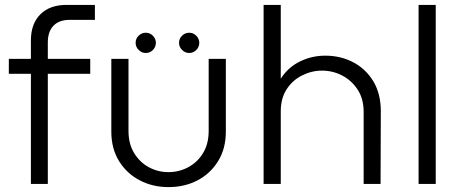

<svg xmlns="http://www.w3.org/2000/svg" viewBox="-20 -750 1874 783"><path d="M106 0V-449H16V-510H106V-585Q106 -653 144.5 -691.5Q183 -730 251 -730H367V-669H264Q221 -669 198 -645Q175 -621 175 -577V-510H348V-449H175V0Z M667 13Q603 13 550 -14.5Q497 -42 465.5 -93Q434 -144 434 -213V-510H504V-216Q504 -163 527.5 -125Q551 -87 588 -67.5Q625 -48 667 -48Q710 -48 747.5 -68Q785 -88 808 -125.5Q831 -163 831 -216V-510H901V-213Q901 -144 869.5 -93Q838 -42 785.5 -14.5Q733 13 667 13ZM751.4 -533.9Q734.9 -533.9 722.5 -546.3Q710.1 -558.7 710.1 -575.2Q710.1 -592.6 722.5 -604.5Q734.9 -616.5 751.4 -616.5Q768.7 -616.5 780.7 -604.1Q792.7 -591.7 792.7 -575.2Q792.7 -558.7 780.7 -546.3Q768.7 -533.9 751.4 -533.9ZM574.4 -533.9Q557.9 -533.9 545.5 -546.3Q533.1 -558.7 533.1 -575.2Q533.1 -592.6 545.5 -604.5Q557.9 -616.5 574.4 -616.5Q591.7 -616.5 603.7 -604.1Q615.7 -591.7 615.7 -575.2Q615.7 -558.7 603.7 -546.3Q591.7 -533.9 574.4 -533.9Z M1055 0V-730H1125V-429Q1155 -476 1203.5 -499.5Q1252 -523 1306 -523Q1370 -523 1421.5 -495.5Q1473 -468 1503 -417.5Q1533 -367 1533 -297L1532 0H1463V-294Q1463 -347 1438.5 -384.5Q1414 -422 1375.5 -442Q1337 -462 1293 -462Q1251 -462 1212 -442.5Q1173 -423 1149 -386Q1125 -349 1125 -296V0Z M1687 0V-730H1757V0Z"/></svg>

Font: MuseoModerno SemiBold Light
Style: Regular
Weight: 300
Version: Version 1.001